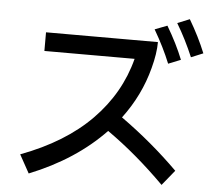

<svg xmlns="http://www.w3.org/2000/svg" viewBox="-58 -917 1116 1005"><g transform="rotate(5 500.0 -414.0)"><path d="M899 -853Q951 -765 985 -681L922 -655Q883 -747 835 -827ZM806 -611Q772 -695 720 -784L785 -809Q839 -718 871 -637ZM590 -310Q753 -194 892 -56L827 24Q677 -126 524 -233Q369 -71 129 25L76 -71Q306 -157 444 -297.5Q582 -438 629 -621H155V-719H743Q743 -659 722 -581Q684 -435 590 -310Z"/></g></svg>

Font: IBM Plex Sans JP Medium
Style: Regular
Weight: 500
Designer: Mike Abbink; Paul van der Laan; Pieter van Rosmalen; Wujin Sim; Yejin Wi; Jinhee Kim; Boomi Park; Yona Kim; Kichan Ma
Foundry: Sandoll Inc.
Version: Version 1.001